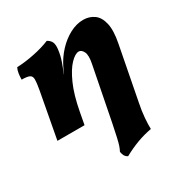

<svg xmlns="http://www.w3.org/2000/svg" viewBox="-165 -597 935 975"><g transform="rotate(-30 302.0 -110.0)"><path d="M36 0 86 -269Q93 -308 93 -327.5Q93 -347 79.5 -353.5Q66 -360 34 -360Q34 -377 36.5 -394.5Q39 -412 46 -426Q95 -428 148.5 -439Q202 -450 243 -467Q261 -457 267.5 -442.5Q274 -428 271 -402Q267 -367 255 -333.5Q243 -300 233 -278V-276L250 -311Q271 -354 304 -389.5Q337 -425 376.5 -446Q416 -467 456 -467Q491 -467 518 -448Q545 -429 555 -386Q565 -343 551 -272L491 39Q482 83 479 121.5Q476 160 477 185Q433 193 391.5 208.5Q350 224 308 247Q296 241 290.5 231Q285 221 283 207Q290 194 295 179Q300 164 306 137.5Q312 111 322 62L383 -249Q393 -297 382.5 -318Q372 -339 356 -339Q335 -339 306.5 -309.5Q278 -280 251.5 -220.5Q225 -161 208 -70L195 0Z"/></g></svg>

Font: Vollkorn ExtraBold
Style: Italic
Weight: 800
Italic angle: -11°
Designer: Friedrich Althausen
Foundry: Friedrich Althausen
Version: Version 5.000; ttfautohint (v1.8.3)